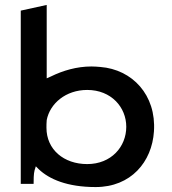

<svg xmlns="http://www.w3.org/2000/svg" viewBox="-20 -754 698 777"><path d="M367 3C510 3 595 -99 603 -222C613 -370 515 -473 386 -483C374 -484 363 -485 350 -485C290 -485 234 -468 187 -445L169 -437V-734L64 -711V-10H116C116 -24 116 -51 120 -65L125 -81L137 -69C179 -29 252 3 367 3ZM168 -237C168 -247 168 -256 169 -267V-268C182 -335 246 -390 333 -390C430 -390 491 -320 491 -241C491 -160 430 -90 333 -90C238 -90 168 -149 168 -237Z"/></svg>

Font: Bluebird
Style: LiExt
Weight: 300
Designer: Jasper
Foundry: Cannot Into Space Fonts
Version: Version 0.98